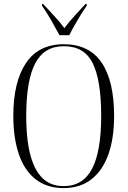

<svg xmlns="http://www.w3.org/2000/svg" viewBox="-20 -951 652 981"><path d="M305 10Q219 10 161.5 -35.5Q104 -81 76 -164Q48 -247 48 -359Q48 -532 112.5 -628.5Q177 -725 306 -725Q435 -725 499 -631.5Q563 -538 563 -358Q563 -244 533.5 -161.5Q504 -79 446.5 -34.5Q389 10 305 10ZM305 0Q404 0 450.5 -89Q497 -178 497 -358Q497 -540 454 -627.5Q411 -715 306 -715Q206 -715 160 -627.5Q114 -540 114 -358Q114 -180 161 -90Q208 0 305 0ZM284 -771Q266 -805 241 -848.5Q216 -892 195 -921V-931H200Q228 -900 257 -869.5Q286 -839 309 -807Q332 -839 360.5 -869.5Q389 -900 417 -931H423V-921Q408 -901 392 -874.5Q376 -848 360.5 -821Q345 -794 334 -771Z"/></svg>

Font: Noto Serif Display Condensed Light
Style: Regular
Weight: 300
Width: 3
Designer: Monotype Design Team
Foundry: Monotype Imaging Inc.
Version: Version 2.009